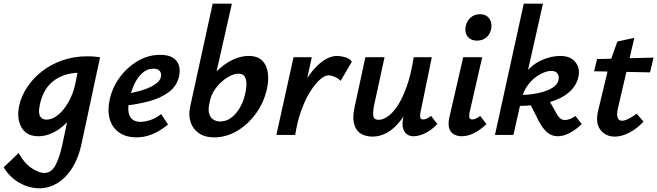

<svg xmlns="http://www.w3.org/2000/svg" viewBox="-83 -731 3560 1040"><path d="M130 289Q94 289 57 275.5Q20 262 -11.5 236Q-43 210 -63 175L18 98Q48 153 88 179.5Q128 206 157 206Q195 206 217.5 164Q240 122 256 46L300 -164L385 -277Q370 -211 343 -158.5Q316 -106 280.5 -69Q245 -32 205 -12.5Q165 7 125 7Q61 7 34 -40Q7 -87 20 -154Q31 -208 63 -257Q95 -306 143.5 -344Q192 -382 254.5 -404Q317 -426 389 -426Q413 -426 429 -424.5Q445 -423 459 -421L358 51Q345 110 322 154.5Q299 199 268.5 229Q238 259 202.5 274Q167 289 130 289ZM169 -83Q193 -83 217.5 -98.5Q242 -114 263.5 -141.5Q285 -169 301 -204Q317 -239 325 -278L345 -377L402 -334Q389 -336 376.5 -336.5Q364 -337 351 -337Q302 -337 264 -323.5Q226 -310 198.5 -286Q171 -262 154.5 -228.5Q138 -195 131 -154Q124 -115 135.5 -99Q147 -83 169 -83Z M656 13Q601 13 563.5 -12.5Q526 -38 512 -84Q498 -130 511 -191Q525 -256 565 -311Q605 -366 662 -400Q719 -434 785 -434Q829 -434 853.5 -418.5Q878 -403 886 -376.5Q894 -350 887 -318Q875 -264 830.5 -231.5Q786 -199 724 -182.5Q662 -166 597 -159L602 -223Q652 -231 692 -244Q732 -257 757.5 -274.5Q783 -292 788 -312Q791 -321 789 -332Q787 -343 777.5 -351Q768 -359 748 -359Q714 -359 688 -335.5Q662 -312 645 -275.5Q628 -239 619 -199Q610 -160 612.5 -131Q615 -102 631.5 -86.5Q648 -71 679 -71Q702 -71 732 -81Q762 -91 790 -113L827 -57Q803 -36 775 -20Q747 -4 717 4.5Q687 13 656 13Z M1077 13Q1026 13 993.5 -10Q961 -33 949 -70.5Q937 -108 947 -153L1069 -711H1173L1090 -344Q1116 -370 1145 -389Q1174 -408 1204.5 -418Q1235 -428 1264 -428Q1314 -428 1339 -401Q1364 -374 1368.5 -331Q1373 -288 1361 -241Q1343 -169 1300 -111.5Q1257 -54 1199 -20.5Q1141 13 1077 13ZM1051 -169Q1044 -139 1049.5 -117.5Q1055 -96 1071 -84.5Q1087 -73 1110 -73Q1140 -73 1165.5 -90.5Q1191 -108 1211 -139Q1231 -170 1242 -210Q1249 -235 1251.5 -263Q1254 -291 1245 -311.5Q1236 -332 1208 -332Q1188 -332 1164 -320Q1140 -308 1117.5 -288Q1095 -268 1078 -242Q1061 -216 1055 -187Z M1464 0Q1491 -130 1536 -226Q1581 -322 1635.5 -375Q1690 -428 1744 -428Q1762 -428 1786.5 -421Q1811 -414 1823 -397L1762 -293Q1749 -307 1729.5 -315Q1710 -323 1697 -323Q1676 -323 1649.5 -299.5Q1623 -276 1596.5 -233.5Q1570 -191 1548.5 -131.5Q1527 -72 1516 0ZM1414 0 1507 -421H1606L1513 0Z M1935 9Q1914 9 1892.5 2.5Q1871 -4 1855 -21Q1839 -38 1833 -70Q1827 -102 1838 -152L1896 -421H2000L1944 -164Q1937 -131 1938.5 -106.5Q1940 -82 1969 -82Q1990 -82 2016.5 -99.5Q2043 -117 2069.5 -156.5Q2096 -196 2119.5 -261Q2143 -326 2158 -421H2217Q2194 -303 2162.5 -220.5Q2131 -138 2094 -87.5Q2057 -37 2017 -14Q1977 9 1935 9ZM2156 7Q2136 7 2121 -4Q2106 -15 2100 -37Q2094 -59 2101 -92L2171 -421H2256L2195 -124Q2191 -105 2193.5 -94.5Q2196 -84 2210 -84Q2218 -84 2227.5 -88Q2237 -92 2252 -103L2286 -59Q2253 -25 2219.5 -9Q2186 7 2156 7Z M2418 7Q2394 7 2375.5 -3.5Q2357 -14 2350 -36.5Q2343 -59 2351 -95L2426 -421H2529L2461 -124Q2457 -106 2459.5 -95Q2462 -84 2476 -84Q2484 -84 2493.5 -88Q2503 -92 2518 -103L2552 -59Q2518 -26 2484 -9.5Q2450 7 2418 7ZM2501 -511Q2478 -511 2462.5 -521.5Q2447 -532 2441 -550Q2435 -568 2440 -590Q2446 -618 2466.5 -636Q2487 -654 2517 -654Q2540 -654 2555 -643Q2570 -632 2576 -613.5Q2582 -595 2577 -572Q2571 -544 2550.5 -527.5Q2530 -511 2501 -511Z M2598 0 2754 -711H2858L2698 0ZM2938 7Q2906 7 2881.5 -13.5Q2857 -34 2836 -74L2779 -186L2882 -204L2936 -108Q2944 -95 2954 -88Q2964 -81 2977 -81Q2991 -81 3006 -87Q3021 -93 3034 -103L3068 -59Q3036 -28 3002.5 -10.5Q2969 7 2938 7ZM2716 -157V-216Q2784 -216 2833 -227Q2882 -238 2910 -256Q2938 -274 2942 -296Q2947 -318 2937 -332.5Q2927 -347 2903 -347Q2877 -347 2843 -329Q2809 -311 2780 -275Q2751 -239 2739 -183H2697Q2715 -273 2756 -327Q2797 -381 2849.5 -404.5Q2902 -428 2951 -428Q3007 -428 3033 -395.5Q3059 -363 3051 -320Q3042 -270 3001 -233Q2960 -196 2888.5 -176.5Q2817 -157 2716 -157Z M3247 9Q3198 9 3169.5 -27.5Q3141 -64 3157 -132L3217 -382L3261 -506L3353 -526L3264 -144Q3256 -108 3263 -92.5Q3270 -77 3286 -77Q3300 -77 3320.5 -87Q3341 -97 3366 -115L3403 -72Q3365 -32 3324 -11.5Q3283 9 3247 9ZM3135 -345 3151 -411 3457 -419 3438 -339Z"/></svg>

Font: Ysabeau Infant
Style: Bold Italic
Weight: 700
Italic angle: -12°
Designer: Christian Thalmann (Catharsis Fonts)
Version: Version 2.001;gftools[0.9.30]; featfreeze: ss01,ss02,lnum